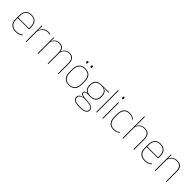

<svg xmlns="http://www.w3.org/2000/svg" viewBox="389 -2302 4125 4125"><g transform="rotate(45 2452.0 -239.0)"><path d="M251.5 9.5Q160 9.5 109.5 -40.2Q59 -90 59 -180.5V-292.5Q59 -392.5 105.8 -444.8Q152.5 -497 241.5 -497Q300 -497 340.8 -473.5Q381.5 -450 402.5 -405.2Q423.5 -360.5 423.5 -296.5V-279.5Q423.5 -268.5 423.2 -257.5Q423 -246.5 422 -233H405Q405 -250.5 405 -266.5Q405 -282.5 405 -296Q405 -355.5 386.2 -396.5Q367.5 -437.5 331 -459Q294.5 -480.5 241.5 -480.5Q161.5 -480.5 119.5 -432.5Q77.5 -384.5 77.5 -292.5V-243.5V-239.5V-181Q77.5 -140 89.2 -108Q101 -76 123.5 -53.8Q146 -31.5 178.5 -19.8Q211 -8 252 -8Q299.5 -8 339.5 -22.8Q379.5 -37.5 414.5 -65L412 -43Q382.5 -19 341.5 -4.8Q300.5 9.5 251.5 9.5ZM67.5 -233V-249.5H415.5V-233Z M571.5 -308.5 562 -320.5 567.5 -325Q584 -402 632 -447.2Q680 -492.5 750 -492.5Q771 -492.5 787.2 -489Q803.5 -485.5 814.5 -480.5L816 -462.5Q803 -468 786 -471.5Q769 -475 748.5 -475Q687 -475 639.8 -433.2Q592.5 -391.5 571.5 -308.5ZM556 0V-485.5H574.5L572 -335L574.5 -332.5V0Z M1531.5 0V-310Q1531.5 -363 1518.5 -400.5Q1505.5 -438 1476.2 -458.2Q1447 -478.5 1398 -478.5Q1353.5 -478.5 1319.8 -459.2Q1286 -440 1265.2 -406.8Q1244.5 -373.5 1238.5 -331.5L1228 -351.5H1233Q1237.5 -389 1258.5 -421.8Q1279.5 -454.5 1315 -474.8Q1350.5 -495 1399 -495Q1454.5 -495 1487.5 -472.8Q1520.5 -450.5 1535.2 -409.2Q1550 -368 1550 -311V0ZM915.5 0V-485.5H934L932 -357.5H934V0ZM1223.5 0V-309.5Q1223.5 -362.5 1210.5 -400.2Q1197.5 -438 1168.5 -458.2Q1139.5 -478.5 1091 -478.5Q1045 -478.5 1011.2 -458.8Q977.5 -439 957.2 -404.2Q937 -369.5 930.5 -325L920 -344H927Q931.5 -385 951.5 -419.2Q971.5 -453.5 1007 -474.2Q1042.5 -495 1092 -495Q1158.5 -495 1194.2 -460.8Q1230 -426.5 1239.5 -358Q1241 -346.5 1241.5 -336Q1242 -325.5 1242 -314V0Z M1873 11.5Q1779.5 11.5 1731 -42.5Q1682.5 -96.5 1682.5 -197.5V-289Q1682.5 -390 1731.2 -443.5Q1780 -497 1873 -497Q1966 -497 2014.8 -443.5Q2063.5 -390 2063.5 -289V-197.5Q2063.5 -96.5 2014.8 -42.5Q1966 11.5 1873 11.5ZM1873 -5Q1956.5 -5 2000.8 -54.5Q2045 -104 2045 -197.5V-289Q2045 -382 2001 -431.2Q1957 -480.5 1873 -480.5Q1789 -480.5 1745 -431.2Q1701 -382 1701 -289V-197.5Q1701 -104 1745 -54.5Q1789 -5 1873 -5ZM1806.5 -591Q1795.5 -591 1790.2 -597.8Q1785 -604.5 1785 -618.5V-621.5Q1785 -634.5 1790.2 -641.2Q1795.5 -648 1806.5 -648Q1817.5 -648 1822.8 -641.2Q1828 -634.5 1828 -621.5V-618.5Q1828 -604.5 1822.8 -597.8Q1817.5 -591 1806.5 -591ZM1940 -591Q1929 -591 1923.8 -597.8Q1918.5 -604.5 1918.5 -618.5V-621.5Q1918.5 -634.5 1923.8 -641.2Q1929 -648 1940 -648Q1950.5 -648 1955.8 -641.2Q1961 -634.5 1961 -621.5V-618.5Q1961 -604.5 1955.8 -597.8Q1950.5 -591 1940 -591Z M2368 -138Q2280 -138 2232.8 -179.5Q2185.5 -221 2185.5 -302V-329Q2185.5 -376.5 2203.5 -413Q2221.5 -449.5 2260.8 -471Q2300 -492.5 2363.5 -493.5L2593 -498V-480.5L2406 -482.5L2405.5 -485Q2460 -479.5 2491.2 -458.2Q2522.5 -437 2535.8 -404Q2549 -371 2549 -330V-300.5Q2549 -219.5 2503 -178.8Q2457 -138 2368 -138ZM2365.5 168H2374Q2428 168 2469.5 159.2Q2511 150.5 2534.8 130.2Q2558.5 110 2558.5 75.5V73.5Q2558.5 35.5 2530.8 13.2Q2503 -9 2438 -14L2310.5 -24L2327 -24.5Q2285 -19.5 2252.8 -8.5Q2220.5 2.5 2202.2 22.5Q2184 42.5 2184 74V75.5Q2184 111 2207.2 131.2Q2230.5 151.5 2271.5 159.8Q2312.5 168 2365.5 168ZM2365.5 185Q2306.5 185 2261.5 175Q2216.5 165 2191 141.2Q2165.5 117.5 2165.5 76.5V74.5Q2165.5 39 2185 17Q2204.5 -5 2236.5 -16.2Q2268.5 -27.5 2306 -30.5L2305 -27.5Q2247 -32 2221.2 -48.5Q2195.5 -65 2195.5 -93.5V-94Q2195.5 -112 2204.5 -124.8Q2213.5 -137.5 2233.8 -144.5Q2254 -151.5 2286.5 -151.5V-158L2342 -141H2303.5Q2252.5 -140.5 2232.8 -129Q2213 -117.5 2213 -95V-94.5Q2213 -71 2238 -58Q2263 -45 2325 -39.5L2440.5 -29.5Q2513.5 -23 2545.2 3.2Q2577 29.5 2577 72.5V74.5Q2577 115 2551.2 139.2Q2525.5 163.5 2479.8 174.2Q2434 185 2374 185ZM2368 -154.5Q2421.5 -154.5 2457.5 -171Q2493.5 -187.5 2512 -220.2Q2530.5 -253 2530.5 -300.5V-330Q2530.5 -376.5 2512.5 -409.5Q2494.5 -442.5 2459.2 -459.8Q2424 -477 2372 -477H2367Q2309 -477 2273 -458Q2237 -439 2220.5 -405.5Q2204 -372 2204 -329V-302Q2204 -253.5 2222.2 -220.8Q2240.5 -188 2277 -171.2Q2313.5 -154.5 2368 -154.5Z M2697.5 0V-664.5H2716V0Z M2885 0V-485.5H2903.5V0ZM2894.5 -594.5Q2884 -594.5 2878.5 -601.2Q2873 -608 2873 -622V-626.5Q2873 -640 2878.5 -646.8Q2884 -653.5 2894.5 -653.5Q2905 -653.5 2910.2 -646.8Q2915.5 -640 2915.5 -626.5V-622Q2915.5 -608 2910.2 -601.2Q2905 -594.5 2894.5 -594.5Z M3227 9.5Q3137 9.5 3091.2 -43.5Q3045.5 -96.5 3045.5 -196V-290.5Q3045.5 -389.5 3091.2 -442.2Q3137 -495 3227 -495Q3262 -495 3288.5 -487.5Q3315 -480 3334.2 -469.2Q3353.5 -458.5 3365.5 -447.5L3368 -426Q3345 -447.5 3310.8 -462.8Q3276.5 -478 3226.5 -478Q3146.5 -478 3105.2 -429.8Q3064 -381.5 3064 -290.5V-196.5Q3064 -105.5 3105.2 -56.8Q3146.5 -8 3228 -8Q3280 -8 3314.5 -23.8Q3349 -39.5 3372 -60.5L3369 -38.5Q3349.5 -21.5 3315.2 -6Q3281 9.5 3227 9.5Z M3828.5 0V-310Q3828.5 -363 3814.2 -400.5Q3800 -438 3768 -458.2Q3736 -478.5 3682.5 -478.5Q3632.5 -478.5 3596 -458.8Q3559.5 -439 3537.5 -404.5Q3515.5 -370 3508.5 -325.5L3497.5 -344H3505Q3509.5 -385 3531.2 -419.2Q3553 -453.5 3591.2 -474.2Q3629.5 -495 3683.5 -495Q3744 -495 3779.8 -472.8Q3815.5 -450.5 3831.2 -409.2Q3847 -368 3847 -311V0ZM3493.5 0V-664.5H3512V-495.5L3510 -357L3512 -354V0Z M4172 9.5Q4080.5 9.5 4030 -40.2Q3979.5 -90 3979.5 -180.5V-292.5Q3979.5 -392.5 4026.2 -444.8Q4073 -497 4162 -497Q4220.5 -497 4261.2 -473.5Q4302 -450 4323 -405.2Q4344 -360.5 4344 -296.5V-279.5Q4344 -268.5 4343.8 -257.5Q4343.5 -246.5 4342.5 -233H4325.5Q4325.5 -250.5 4325.5 -266.5Q4325.5 -282.5 4325.5 -296Q4325.5 -355.5 4306.8 -396.5Q4288 -437.5 4251.5 -459Q4215 -480.5 4162 -480.5Q4082 -480.5 4040 -432.5Q3998 -384.5 3998 -292.5V-243.5V-239.5V-181Q3998 -140 4009.8 -108Q4021.5 -76 4044 -53.8Q4066.5 -31.5 4099 -19.8Q4131.5 -8 4172.5 -8Q4220 -8 4260 -22.8Q4300 -37.5 4335 -65L4332.5 -43Q4303 -19 4262 -4.8Q4221 9.5 4172 9.5ZM3988 -233V-249.5H4336V-233Z M4811.5 0V-310Q4811.5 -363 4797.2 -400.5Q4783 -438 4751 -458.2Q4719 -478.5 4665.5 -478.5Q4616 -478.5 4579.2 -458.8Q4542.5 -439 4520.5 -404.2Q4498.5 -369.5 4491.5 -325L4482.5 -344H4488Q4492.5 -385 4514.2 -419.2Q4536 -453.5 4574.5 -474.2Q4613 -495 4666.5 -495Q4727 -495 4762.8 -472.8Q4798.5 -450.5 4814.2 -409.2Q4830 -368 4830 -311V0ZM4476.5 0V-485.5H4495L4493 -358.5H4495V0Z"/></g></svg>

Font: Anek Tamil Medium Thin
Style: Regular
Weight: 250
Version: Version 1.003